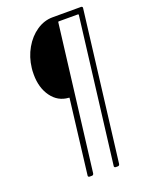

<svg xmlns="http://www.w3.org/2000/svg" viewBox="-165 -782 817 1064"><g transform="rotate(-20 243.5 -250.0)"><path d="M451 -700Q455 -700 457.5 -697Q460 -694 459 -690L351 190Q349 200 340 200H328Q323 200 320.5 197Q318 194 319 190L424 -663Q424 -667 420 -667H307Q303 -667 303 -663L198 190Q196 200 187 200H173Q169 200 166.5 197Q164 194 165 190L218 -246Q220 -250 215 -250Q152 -254 114 -306.5Q76 -359 76 -437Q76 -462 78 -475Q85 -537 114.5 -588.5Q144 -640 188.5 -670Q233 -700 283 -700Z"/></g></svg>

Font: Barlow Semi Condensed ExLight
Style: Italic
Weight: 275
Width: 4
Italic angle: -7°
Designer: Jeremy Tribby
Foundry: Tribby Type
Version: Version 1.408